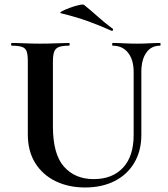

<svg xmlns="http://www.w3.org/2000/svg" viewBox="-20 -815 743 849"><path d="M571 -497Q571 -550 546.5 -581.5Q522 -613 478 -613Q476 -613 476 -619Q476 -625 478 -625Q503 -625 529.5 -623.5Q556 -622 587 -622Q614 -622 640 -623.5Q666 -625 688 -625Q690 -625 690 -619Q690 -613 688 -613Q648 -613 626.5 -581.5Q605 -550 605 -497V-219Q605 -148 574 -95.5Q543 -43 487 -14.5Q431 14 356 14Q283 14 225.5 -14Q168 -42 135.5 -94.5Q103 -147 103 -221V-544Q103 -573 98 -587.5Q93 -602 77.5 -607.5Q62 -613 32 -613Q29 -613 29 -619Q29 -625 32 -625Q58 -625 90 -623.5Q122 -622 158 -622Q196 -622 228 -623.5Q260 -625 285 -625Q288 -625 288 -619Q288 -613 285 -613Q255 -613 240 -607Q225 -601 219.5 -586Q214 -571 214 -542V-256Q214 -133 263 -78Q312 -23 394 -23Q477 -23 524 -73.5Q571 -124 571 -218ZM473 -679Q422 -702 369.5 -721Q317 -740 251 -756Q241 -758 253.5 -765Q266 -772 287.5 -780Q309 -788 328.5 -792.5Q348 -797 352 -793Q382 -769 412 -742Q442 -715 477 -689Q481 -688 479.5 -682.5Q478 -677 473 -679Z"/></svg>

Font: Cormorant Light
Style: Bold
Weight: 700
Version: Version 4.000